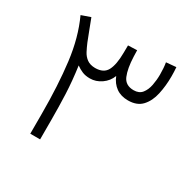

<svg xmlns="http://www.w3.org/2000/svg" viewBox="-143 -780 929 926"><g transform="rotate(30 322.0 -317.0)"><path d="M463.9 -374.5Q424.3 -374.5 397.2 -394Q370.1 -413.6 356.4 -448.2Q343.8 -415 314.5 -394.8Q285.2 -374.5 252 -374.5Q227.1 -374.5 209 -382.1Q190.9 -389.6 174.3 -401.9Q185.5 -321.8 188.5 -250.7Q191.4 -179.7 191.4 -109.4V0H136.7V-110.8Q136.7 -269.5 121.3 -393.8Q106 -518.1 60.5 -616.7L110.8 -634.3Q123.5 -601.6 133.1 -575.9Q142.6 -550.3 155.3 -518.6Q164.6 -496.6 175 -476.6Q185.5 -456.5 202.9 -443.8Q220.2 -431.2 248.5 -430.7Q296.4 -430.7 313.7 -464.4Q331.1 -498 331.5 -563L332 -604.5L381.8 -606.4L382.8 -571.3Q385.3 -506.3 401.1 -468.5Q417 -430.7 462.9 -430.7Q493.2 -430.7 508.8 -450.2Q524.4 -469.7 530.3 -499.5Q536.1 -529.3 536.1 -559.6Q536.1 -577.6 534.9 -594.5Q533.7 -611.3 531.2 -625.5L586.4 -630.4Q587.4 -617.7 587.9 -605Q588.4 -592.3 588.4 -580.1Q588.4 -527.3 578.1 -480.2Q567.9 -433.1 540.8 -403.8Q513.7 -374.5 463.9 -374.5Z"/></g></svg>

Font: Vazirmatn UI NL ExtraLight
Style: Regular
Weight: 200
Designer: Saber Rastikerdar
Foundry: Saber Rastikerdar
Version: Version 33.003